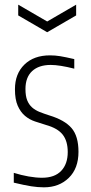

<svg xmlns="http://www.w3.org/2000/svg" viewBox="-20 -790 391 822"><path d="M58 -770 182 -698 306 -770V-724L182 -652L58 -724ZM168 12Q142 12 113.5 7.5Q85 3 39 -8V-50Q71 -40 102.5 -34.5Q134 -29 160 -29Q214 -29 242 -58.5Q270 -88 270 -139Q270 -186 248.5 -213.5Q227 -241 177 -255Q154 -262 130 -270Q106 -278 87 -294Q68 -310 56 -337Q44 -364 44 -408Q44 -474 84.5 -513.5Q125 -553 194 -553Q216 -553 237.5 -549.5Q259 -546 298 -537V-496Q235 -512 197 -512Q146 -512 117.5 -485.5Q89 -459 89 -409Q89 -379 96.5 -360.5Q104 -342 117.5 -330Q131 -318 150 -310.5Q169 -303 191 -296Q257 -276 286.5 -241.5Q316 -207 316 -140Q316 -69 274.5 -28.5Q233 12 168 12Z"/></svg>

Font: Encode Sans Compressed
Style: ExtraLight
Weight: 200
Designer: Pablo Impallari, Andres Torresi
Foundry: Pablo Impallari, Andres Torresi
Version: Version 1.000; ttfautohint (v1.00) -l 8 -r 50 -G 200 -x 14 -